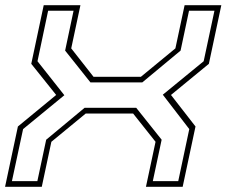

<svg xmlns="http://www.w3.org/2000/svg" viewBox="-24 -720 874 740"><path d="M-4.5 0 45 -232.5 192.5 -354 96.5 -474 144.5 -700H286L250.5 -533.5L336.5 -424H519L652 -533.5L687.5 -700H829L781 -474L635 -354L729.5 -232.5L680 0H538.5L575.5 -173.5L489 -282.5H306.5L174 -173.5L137 0ZM22 -22H120L154 -181.5L302 -304.5H501L599 -181.5L565 -22H663L705.5 -222.5L603.5 -355L761 -484L802.5 -678.5H704.5L672 -525L524.5 -402.5H324.5L227 -525L259.5 -678.5H161.5L120.5 -484L224 -353L65 -222.5Z"/></svg>

Font: Tourney Expanded ExtraLight
Style: Italic
Weight: 200
Width: 7
Italic angle: -12°
Designer: Tyler Finck
Foundry: Etcetera Type Co
Version: Version 1.010; ttfautohint (v1.8.3)